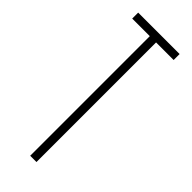

<svg xmlns="http://www.w3.org/2000/svg" viewBox="-261 -833 865 865"><g transform="rotate(45 172.0 -400.0)"><path d="M152 0V-762H40V-800H304V-762H192V0Z"/></g></svg>

Font: Big Shoulders Text Thin
Style: Regular
Weight: 100
Designer: Patric King
Foundry: XO Type Co
Version: Version 1.000; ttfautohint (v1.8.2)